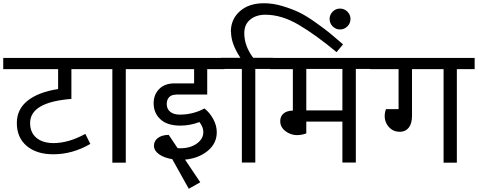

<svg xmlns="http://www.w3.org/2000/svg" viewBox="-40 -1005 2952 1186"><path d="M401 -394Q146 -374 146 -245Q146 -187 184 -154.5Q222 -122 289 -121Q384 -121 487 -178L518 -116Q408 -52 289 -52Q186 -52 125 -103.5Q64 -155 64 -245Q64 -330 130.5 -383Q197 -436 319 -455V-578H-20V-647H545V-578H401Z M847 -647V-578H737V0H654V-578H525V-647Z M1046 -421 1045 -420Q1019 -420 1004.5 -404.5Q990 -389 990 -362Q990 -332 1011.5 -314.5Q1033 -297 1071 -297Q1152 -297 1223 -335Q1255 -310 1277 -270Q1299 -230 1299 -188Q1299 -119 1243 -73Q1187 -27 1103 -19L1197 121L1126 161L1024 -22Q973 -30 942 -52.5Q911 -75 911 -105Q911 -134 935 -152.5Q959 -171 1002 -172L1057 -90Q1062 -89 1072 -89Q1135 -89 1175.5 -118Q1216 -147 1216 -189Q1216 -220 1192 -251Q1133 -229 1074 -229Q993 -229 951 -268Q909 -307 909 -367Q909 -420 943 -455Q977 -490 1039 -490H1159V-578H827V-647H1346V-578H1240V-421Z M1387 -808 1386 -809Q1386 -886 1441.5 -935.5Q1497 -985 1591 -985Q1647 -985 1706.5 -967Q1766 -949 1810 -927.5Q1854 -906 1912 -864.5Q1970 -823 1998.5 -799.5Q2027 -776 2079 -731L2039 -683Q1909 -791 1804 -852.5Q1699 -914 1599 -914Q1542 -914 1505.5 -884Q1469 -854 1469 -800Q1469 -721 1524 -648H1647V-579H1537V-1H1454V-579H1325V-648H1445Q1387 -735 1387 -808ZM2060 -952Q2087 -952 2106 -933Q2125 -914 2125 -888Q2125 -861 2106 -842Q2087 -823 2060 -823Q2034 -823 2015 -842Q1996 -861 1996 -888Q1996 -914 2015 -933Q2034 -952 2060 -952Z M2267 -647V-579H2158V-1H2075V-254H1852V-181Q1788 -158 1739.5 -184.5Q1691 -211 1691 -257Q1691 -286 1711 -303.5Q1731 -321 1769 -322V-578H1628V-647ZM2075 -323V-579H1852V-323Z M2892 -647V-578H2782V0H2700V-578H2505V-289Q2505 -242 2485 -216.5Q2465 -191 2430 -191Q2380 -191 2352.5 -233Q2325 -275 2344 -331H2422V-578H2247V-647Z"/></svg>

Font: Martel Sans
Style: Regular
Weight: 400
Designer: Dan Reynolds and Mathieu Réguer
Foundry: Dan Reynolds and Mathieu Réguer
Version: Version 1.001;PS 001.001;hotconv 1.0.70;makeotf.lib2.5.58329